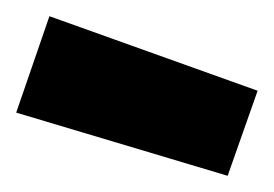

<svg xmlns="http://www.w3.org/2000/svg" viewBox="-38 -795 338 237"><path d="M23 -775 -18 -656 243 -578 280 -683Z"/></svg>

Font: TitilliumText22L
Style: 999 wt
Weight: 900
Designer: Campivisivi
Foundry: Campivisivi
Version: 1.000